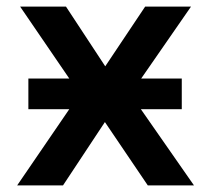

<svg xmlns="http://www.w3.org/2000/svg" viewBox="-20 -562 640 582"><path d="M32 0 190 -231H66V-324H190L41 -542H180L299 -361L420 -542H559L408 -324H531V-231H407L568 0H428L298 -192L171 0Z"/></svg>

Font: Noto Sans Mono SemiBold
Style: Regular
Weight: 600
Designer: Monotype Design Team
Foundry: Monotype Imaging Inc.
Version: Version 2.014; ttfautohint (v1.8.4.7-5d5b)